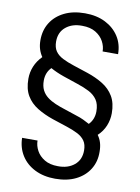

<svg xmlns="http://www.w3.org/2000/svg" viewBox="-101 -779 786 1078"><g transform="rotate(10 292.5 -240.0)"><path d="M290 232Q224 232 174 207Q124 182 96.5 138Q69 94 68 38H156Q156 67 171 95Q186 123 216.5 141.5Q247 160 293 160Q350 161 386.5 131Q423 101 423 48Q423 14 408.5 -7Q394 -28 366.5 -42Q339 -56 302 -68Q265 -80 220 -95Q170 -112 130 -136.5Q90 -161 67.5 -199Q45 -237 45 -295Q45 -332 59 -366Q73 -400 101 -428Q88 -447 81 -469.5Q74 -492 74 -520Q74 -577 101 -620Q128 -663 177.5 -687.5Q227 -712 295 -712Q362 -712 411.5 -687Q461 -662 489 -618.5Q517 -575 517 -518H429Q429 -547 414 -575Q399 -603 368.5 -621.5Q338 -640 292 -640Q235 -641 198.5 -611Q162 -581 162 -528Q162 -494 176.5 -473Q191 -452 218.5 -438Q246 -424 283 -412Q320 -400 365 -385Q416 -368 455.5 -343.5Q495 -319 517.5 -281Q540 -243 540 -185Q540 -148 526 -113.5Q512 -79 483 -52Q497 -33 503.5 -10.5Q510 12 510 40Q511 96 484 139.5Q457 183 407.5 207.5Q358 232 290 232ZM423 -104Q438 -119 445.5 -138.5Q453 -158 453 -180Q453 -221 436 -246Q419 -271 389 -286.5Q359 -302 320.5 -314.5Q282 -327 239 -342Q216 -350 197 -358.5Q178 -367 162 -376Q147 -361 139.5 -342Q132 -323 132 -300Q132 -268 143 -246Q154 -224 174 -208.5Q194 -193 221 -181.5Q248 -170 280 -160Q312 -150 346 -138Q369 -131 388 -122Q407 -113 423 -104Z"/></g></svg>

Font: DM Sans 17pt
Style: Regular
Weight: 400
Version: Version 4.004;gftools[0.9.30]